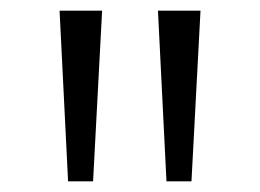

<svg xmlns="http://www.w3.org/2000/svg" viewBox="-20 -678 488 361"><path d="M92 -658H172L155 -337H108ZM277 -658H357L340 -337H293Z"/></svg>

Font: Ysabeau Medium
Style: Regular
Weight: 500
Designer: Christian Thalmann (Catharsis Fonts)
Version: Version 0.003